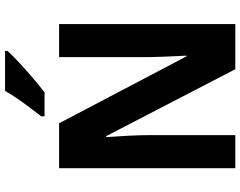

<svg xmlns="http://www.w3.org/2000/svg" viewBox="-118 -856 973 778"><g transform="rotate(-90 369.0 -466.5)"><path d="M661 0H478L207 -523H203Q206 -482 208.5 -433.5Q211 -385 211 -344V0H77V-714H259L530 -198H533Q531 -236 529 -284.5Q527 -333 527 -371V-714H661ZM552 -923Q535 -904 505 -876Q475 -848 442 -820Q409 -792 384 -773H287V-786Q312 -818 341.5 -858.5Q371 -899 390 -933H552Z"/></g></svg>

Font: Noto Sans Lao UI SemCond
Style: Bold
Weight: 700
Width: 4
Designer: Monotype Design Team
Foundry: Monotype Imaging Inc.
Version: Version 2.000; ttfautohint (v1.8.4.7-5d5b)